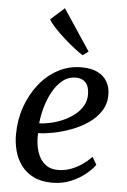

<svg xmlns="http://www.w3.org/2000/svg" viewBox="-58 -892 625 945"><g transform="rotate(5 254.5 -419.5)"><path d="M445 -96Q431.5 -76 401.8 -51Q372 -26 329.8 -7.8Q287.5 10.5 235.5 10.5Q181.5 10.5 143.2 -8.5Q105 -27.5 81.5 -59.8Q58 -92 47.8 -131.8Q37.5 -171.5 38 -212.5Q38.5 -284.5 61.2 -348.8Q84 -413 123.5 -462.2Q163 -511.5 216 -539.8Q269 -568 331 -568Q380 -568 411.5 -552Q443 -536 458.5 -508.2Q474 -480.5 474 -446Q474.5 -399.5 451.2 -363.8Q428 -328 390 -302.2Q352 -276.5 307.5 -260Q263 -243.5 220.2 -235.2Q177.5 -227 146 -226.5Q144 -195 149 -164.5Q154 -134 167.2 -109Q180.5 -84 203 -69.2Q225.5 -54.5 258 -54.5Q288.5 -54.5 317.5 -64.2Q346.5 -74 373.2 -91.8Q400 -109.5 423 -134ZM308 -515Q271 -515 242.5 -492.2Q214 -469.5 194 -433Q174 -396.5 162.2 -354.8Q150.5 -313 147 -275Q175 -276 206.2 -283.2Q237.5 -290.5 267.5 -304.2Q297.5 -318 321.8 -337.5Q346 -357 360.2 -382Q374.5 -407 374 -437.5Q374 -476.5 356.2 -495.8Q338.5 -515 308 -515ZM331 -627.5Q315 -637 289.8 -656.5Q264.5 -676 237.5 -700.2Q210.5 -724.5 188.2 -748Q166 -771.5 156 -789.5L224 -850.5L358.5 -648Z"/></g></svg>

Font: Merriweather 20pt
Style: Italic
Weight: 400
Italic angle: -7.8°
Version: Version 2.101